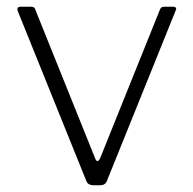

<svg xmlns="http://www.w3.org/2000/svg" viewBox="-20 -550 574 570"><path d="M494 -530Q500 -530 502 -527Q504 -524 502 -520L297 -12Q292 0 277 0H258Q242 0 237 -11L32 -519Q31 -524 33 -527Q35 -530 41 -530H72Q77 -530 80.5 -528Q84 -526 85 -521L262 -81Q269 -62 278 -82L455 -522Q457 -526 459.5 -528Q462 -530 467 -530H494Z"/></svg>

Font: Libre Franklin ExtraLight
Style: Regular
Weight: 250
Designer: Pablo Impallari, Rodrigo Fuenzalida, Nhung Nguyen
Foundry: Impallari Type
Version: Version 3.000